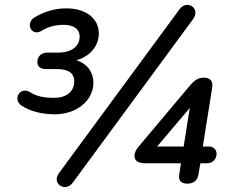

<svg xmlns="http://www.w3.org/2000/svg" viewBox="-20 -743 940 781"><path d="M202 -278C289 -278 359 -331 360 -406C360 -449 335 -484 291 -498C345 -513 382 -555 382 -607C382 -666 332 -709 250 -709C198 -709 155 -693 122 -673C82 -651 106 -595 146 -616C168 -630 198 -642 238 -642C280 -642 304 -625 304 -593C303 -551 266 -529 218 -529H173C146 -529 132 -512 132 -490C132 -471 146 -462 168 -462H213C259 -462 283 -444 282 -411C281 -367 246 -345 201 -345C163 -345 130 -350 102 -368C60 -393 31 -338 67 -314C103 -289 155 -278 202 -278ZM276 0 766 -666C797 -709 740 -747 710 -705L220 -39C188 4 246 41 276 0ZM742 4C767 4 783 -9 787 -32L795 -79H824C846 -79 861 -98 861 -117C861 -136 846 -147 831 -147H805L843 -386C847 -413 836 -427 809 -427C783 -427 769 -413 756 -399L544 -147C535 -136 527 -123 527 -109C527 -86 547 -79 571 -79H716L709 -32C705 -7 718 4 742 4ZM727 -147H619L752 -304Z"/></svg>

Font: SN Pro Medium
Style: Italic
Weight: 400
Italic angle: -9°
Designer: Tobias Whetton
Foundry: Supernotes
Version: Version 1.001;Glyphs 3.2 (3249)